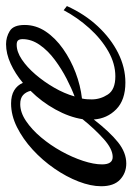

<svg xmlns="http://www.w3.org/2000/svg" viewBox="55 -482 447 650"><g transform="rotate(-90 279.0 -156.5)"><path d="M51 47Q19 47 -3.5 26Q-26 5 -26 -38Q-26 -73 -10 -114.5Q6 -156 34 -196.5Q62 -237 98 -270Q134 -303 174 -323Q214 -343 254 -343Q281 -343 298.5 -332.5Q316 -322 324 -303Q355 -329 389 -344.5Q423 -360 455 -360Q479 -360 499.5 -347.5Q520 -335 520 -297Q520 -259 498 -226Q476 -193 439 -167Q402 -141 358.5 -124.5Q315 -108 271 -103Q269 -94 268.5 -85.5Q268 -77 268 -70Q268 -41 284.5 -15.5Q301 10 346 10Q389 10 431 -14Q473 -38 509 -78Q545 -118 570 -165L584 -154Q557 -94 515.5 -49.5Q474 -5 425 19.5Q376 44 325 44Q266 44 234.5 13Q203 -18 200 -63Q158 -9 123 19Q88 47 51 47ZM73 1Q100 1 134 -29.5Q168 -60 201 -101Q208 -146 234 -193Q260 -240 297 -277Q293 -293 282.5 -302.5Q272 -312 252 -312Q224 -312 195 -292.5Q166 -273 139.5 -241.5Q113 -210 92.5 -173Q72 -136 60 -99.5Q48 -63 48 -35Q48 1 73 1ZM278 -128Q305 -138 338 -155Q371 -172 402 -195Q433 -218 452.5 -246Q472 -274 472 -304Q472 -314 468 -319Q464 -324 453 -324Q429 -324 403 -306.5Q377 -289 352.5 -260.5Q328 -232 308 -197.5Q288 -163 278 -128Z"/></g></svg>

Font: Dancing Script Medium
Style: Regular
Weight: 500
Designer: Pablo Impallari
Foundry: Pablo Impallari
Version: Version 2.000